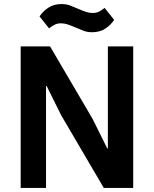

<svg xmlns="http://www.w3.org/2000/svg" viewBox="-20 -927 759 947"><path d="M434 -768Q411 -768 392.5 -775Q374 -782 356 -790Q333 -800 315.5 -806Q298 -812 281 -812Q264 -812 251 -806Q238 -800 222 -787L175 -846Q192 -872 219 -889.5Q246 -907 284 -907Q307 -907 325.5 -900Q344 -893 362 -885Q385 -875 402.5 -869Q420 -863 437 -863Q454 -863 467 -869Q480 -875 496 -888L543 -829Q526 -803 499 -785.5Q472 -768 434 -768ZM282 -358 210 -503H207V0H82V-698H227L437 -340L509 -195H512V-698H637V0H492Z"/></svg>

Font: IBM Plex Sans Devanagari SemiBold
Style: Regular
Weight: 600
Designer: Mike Abbink, Paul van der Laan, Pieter van Rosmalen, Erin McLaughlin
Foundry: Bold Monday
Version: Version 1.1